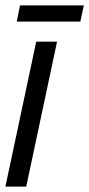

<svg xmlns="http://www.w3.org/2000/svg" viewBox="-21 -690 330 710"><path d="M276 -610 289 -670H53L41 -610ZM76 0 190 -536H113L-1 0Z"/></svg>

Font: Noto Sans Display Condensed
Style: Italic
Weight: 400
Width: 3
Designer: Monotype Design team
Foundry: Monotype Imaging Inc.
Version: 1.000